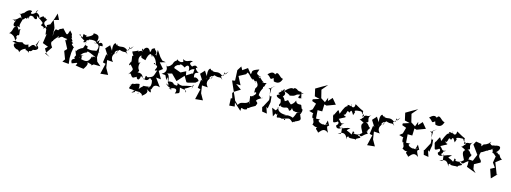

<svg xmlns="http://www.w3.org/2000/svg" viewBox="-14 -1687 7779 2924"><g transform="rotate(15 3875.5 -225.0)"><path d="M292 -72C246 -98 308 -39 246 -91C235 -111 151 -56 124 -100C162 -179 97 -115 137 -184C188 -174 131 -261 165 -280C131 -271 128 -284 146 -247C72 -347 98 -309 144 -307C95 -339 186 -461 131 -443C168 -404 183 -498 201 -458C243 -486 190 -525 240 -465C222 -541 277 -520 297 -516C312 -484 387 -465 343 -545C449 -479 455 -465 459 -458C429 -398 444 -429 492 -401L487 -379L552 -430L537 -416C525 -434 507 -367 556 -391C466 -456 464 -472 514 -526C464 -536 482 -570 467 -542C443 -570 445 -569 389 -520C379 -614 269 -565 343 -636C313 -537 211 -531 258 -589C233 -615 182 -591 139 -524C144 -565 114 -479 67 -515C91 -491 89 -534 134 -436C94 -495 86 -384 -6 -397C98 -375 -22 -374 59 -391C32 -368 18 -280 80 -305C27 -270 65 -239 2 -173C16 -195 90 -159 95 -138C116 -125 114 -88 135 -93C64 -58 68 -79 168 -54C103 -69 99 -3 175 28C197 25 218 40 227 63C239 5 324 -25 317 -9C289 32 319 -26 371 34C354 -29 388 37 423 -31C422 -17 546 -52 463 -111L481 -200L443 -107C439 -163 460 -78 463 -76C391 -139 382 -70 339 -40C358 -53 331 -56 337 -88Z M978 -254C946 -286 1032 -270 952 -301C1006 -301 897 -382 953 -350C909 -433 969 -376 893 -459C862 -358 867 -376 787 -460C759 -467 792 -468 769 -452C690 -431 752 -403 677 -420C645 -365 666 -361 655 -304L652 -433L634 -484L608 -548L687 -570L643 -659L615 -567L577 -473L618 -493L529 -447L546 -299L561 -312L540 -166L630 -132L593 -95L635 -24L694 12L615 -21L694 -137C614 -243 709 -238 684 -239C662 -241 732 -296 742 -332C774 -266 698 -321 753 -302C810 -361 805 -319 870 -324C896 -320 824 -282 901 -325C877 -343 899 -288 856 -301L922 -174L885 -135L931 -14L901 30L1003 39L993 -48L996 -137L1009 -218H1020Z M1083 -401 1178 -341 1163 -384C1147 -345 1114 -371 1143 -333C1206 -432 1195 -354 1206 -400C1339 -430 1352 -352 1287 -372C1365 -389 1406 -341 1348 -241L1414 -253C1326 -282 1316 -230 1211 -261C1226 -332 1181 -266 1160 -330C1187 -323 1152 -257 1151 -251C1105 -236 1043 -183 1076 -171C1033 -212 1057 -167 1071 -128C1092 -112 1035 -82 1075 -62C1021 -43 1024 -18 1043 18C1082 13 1160 -48 1110 34C1130 40 1221 51 1240 53C1239 51 1307 -32 1270 -60C1270 -60 1390 -35 1336 -23L1372 -52L1479 -51L1414 -107L1393 -169L1397 -262L1386 -351C1458 -348 1442 -381 1429 -345C1436 -351 1426 -435 1361 -380C1358 -467 1410 -467 1326 -392C1363 -497 1315 -511 1248 -510C1255 -501 1258 -468 1150 -427C1164 -468 1163 -432 1105 -462C1090 -382 1143 -398 1043 -431L1059 -443ZM1133 -136C1165 -150 1145 -172 1223 -201C1243 -229 1213 -224 1226 -220C1278 -216 1378 -155 1383 -164L1327 -165C1315 -133 1334 -123 1315 -162C1287 -41 1219 -72 1168 -79C1164 -120 1184 -127 1118 -141C1173 -57 1075 -104 1191 -146Z M1856 -425C1784 -497 1875 -402 1812 -392C1726 -460 1707 -392 1631 -432C1663 -455 1647 -393 1614 -450C1567 -441 1584 -317 1593 -317L1535 -405L1541 -401L1479 -334L1543 -234L1518 -253L1500 -118L1545 -108L1506 58L1626 46L1571 -51L1553 -170L1647 -164C1570 -246 1651 -300 1641 -311C1570 -252 1566 -298 1633 -282C1613 -335 1721 -399 1653 -292C1665 -377 1771 -406 1691 -371C1786 -333 1781 -385 1831 -330L1797 -378L1892 -479L1887 -472Z M2011 -240C2067 -226 1965 -302 2039 -374C2042 -329 2052 -338 2116 -318C2138 -426 2165 -441 2196 -423C2122 -456 2249 -379 2189 -402C2178 -434 2261 -412 2289 -294C2275 -283 2330 -267 2250 -305C2288 -332 2251 -297 2297 -285C2356 -268 2239 -174 2331 -214C2294 -108 2309 -104 2214 -75C2166 -113 2192 -74 2172 -29C2132 -37 2151 -118 2049 -109C2078 -151 2053 -101 2065 -143C2026 -177 2038 -252 2056 -271ZM1923 -245C1899 -247 1876 -140 1916 -197C1982 -119 1985 -152 1918 -41C1964 -99 1953 -23 2002 -12C2094 -53 2083 -73 2060 -46C2040 -23 2105 42 2114 -68C2173 -31 2222 2 2254 -76C2286 -45 2294 -42 2259 -72L2293 -45C2325 71 2234 96 2284 45C2272 96 2227 61 2300 52C2214 72 2157 65 2189 71C2087 158 2153 162 2125 55C2065 52 1994 115 2043 58L1975 120L2010 93C1947 214 2023 130 2093 188C2017 228 2031 214 2079 173C2175 179 2199 155 2120 212C2171 142 2218 216 2200 223C2220 203 2309 152 2248 101C2343 158 2328 144 2299 66C2318 131 2328 42 2339 35C2327 63 2342 -12 2436 24L2342 -105L2420 -98L2354 -214L2410 -258L2336 -343L2425 -369L2368 -378L2325 -422L2259 -519L2258 -432C2303 -381 2229 -465 2237 -438C2281 -485 2197 -510 2214 -531C2133 -510 2184 -480 2150 -457C2124 -529 2058 -532 2033 -426C2003 -524 2063 -450 2030 -442C1954 -424 1979 -380 1979 -432C1941 -421 1996 -436 1889 -394C1929 -300 1943 -365 1909 -329C1896 -342 1936 -210 1902 -231Z M2943 -187 2975 -215C2995 -231 2926 -282 2898 -253C2878 -342 2919 -328 2952 -344C2929 -342 2845 -423 2925 -406C2912 -388 2895 -477 2828 -409C2752 -447 2799 -473 2821 -485C2764 -507 2736 -435 2666 -484C2670 -460 2707 -441 2644 -430C2563 -440 2599 -478 2575 -440C2605 -431 2538 -448 2529 -350C2529 -420 2545 -345 2474 -317C2414 -316 2504 -251 2437 -347C2488 -263 2469 -214 2407 -183C2502 -177 2453 -187 2506 -106C2499 -195 2524 -136 2537 -70C2537 -70 2551 -78 2552 -31C2499 -95 2502 -27 2610 -2C2607 43 2647 6 2569 9C2669 -42 2713 -18 2679 56C2749 27 2755 53 2732 -51C2763 -39 2851 -48 2839 -1C2785 -82 2798 -33 2884 -103C2866 -98 2904 -97 2929 -154L2909 -79L2914 -139C2959 -119 2846 -118 2743 -81C2802 -102 2739 -68 2679 -111C2699 -62 2669 -62 2645 -74C2617 -59 2639 -121 2535 -96C2539 -102 2527 -216 2483 -207L2562 -227L2656 -133L2755 -243L2806 -156L2830 -155L2987 -198ZM2532 -262C2528 -256 2525 -292 2616 -284C2523 -323 2598 -365 2618 -379C2654 -358 2614 -436 2723 -365C2749 -425 2800 -423 2795 -327C2844 -388 2866 -372 2874 -379C2874 -269 2856 -322 2845 -300L2772 -254L2761 -317L2681 -276L2570 -316L2539 -289Z M3351 -425C3279 -497 3370 -402 3307 -392C3221 -460 3202 -392 3126 -432C3158 -455 3142 -393 3109 -450C3062 -441 3079 -317 3088 -317L3030 -405L3036 -401L2974 -334L3038 -234L3013 -253L2995 -118L3040 -108L3001 58L3121 46L3066 -51L3048 -170L3142 -164C3065 -246 3146 -300 3136 -311C3065 -252 3061 -298 3128 -282C3108 -335 3216 -399 3148 -292C3160 -377 3266 -406 3186 -371C3281 -333 3276 -385 3326 -330L3292 -378L3387 -479L3382 -472Z M3806 -20C3837 -16 3794 -17 3919 -81C3928 -109 3870 -68 3911 -79C3937 -117 3945 -127 3902 -157C3925 -207 3996 -210 3990 -243C3992 -179 3927 -257 3921 -248C3925 -356 3972 -357 3951 -388C3988 -397 3964 -450 3999 -462C3908 -438 3909 -440 3947 -458C3891 -479 3861 -553 3863 -497C3828 -565 3822 -515 3888 -524C3770 -558 3820 -573 3829 -631C3688 -583 3746 -570 3721 -527L3657 -607L3580 -553L3552 -604L3508 -534L3510 -498L3516 -370L3471 -362L3541 -203L3522 -178L3544 -100L3523 -94L3528 19L3613 12L3600 -49L3713 54C3713 -47 3722 44 3801 5ZM3596 -76C3578 -118 3561 -161 3541 -201L3637 -261L3545 -326L3615 -324L3548 -453L3653 -509L3668 -540C3709 -523 3702 -503 3776 -446C3745 -491 3799 -458 3831 -415C3782 -435 3859 -467 3824 -456C3910 -374 3833 -341 3856 -349C3841 -346 3842 -326 3844 -269C3874 -303 3911 -260 3815 -201C3849 -212 3900 -195 3799 -206C3810 -122 3808 -95 3829 -94C3765 -103 3823 -46 3808 -124C3766 -50 3681 -104 3651 -23C3633 -41 3614 -58 3596 -76Z M4089 -512C4143 -499 4191 -503 4214 -587C4162 -579 4116 -700 4082 -620C4034 -665 3989 -611 3967 -592C4039 -558 4014 -509 4072 -562ZM4131 -451 4063 -395H4035L4067 -377L4092 -249L4093 -219L4028 -97L4018 -93L4036 -23L4113 -11L4080 -109L4105 -90L4123 -194L4114 -285L4081 -274V-409L4072 -410Z M4241 -49C4270 -9 4273 -74 4272 -57C4261 55 4291 -23 4348 5C4449 -25 4390 45 4385 -5C4459 -23 4460 -45 4522 18C4543 -16 4585 23 4549 -3C4652 -45 4647 -54 4599 -134C4606 -101 4648 -94 4604 -123C4653 -228 4599 -223 4604 -220C4601 -266 4611 -195 4589 -264C4586 -297 4515 -242 4493 -319C4465 -233 4380 -234 4451 -226C4328 -309 4411 -307 4324 -262C4349 -242 4301 -303 4301 -313C4241 -323 4354 -353 4277 -412C4363 -389 4418 -347 4372 -366C4498 -382 4436 -411 4534 -422C4489 -361 4517 -349 4582 -384L4558 -375L4543 -445C4620 -437 4532 -469 4538 -442C4551 -493 4511 -441 4459 -489C4399 -518 4397 -457 4405 -430C4437 -516 4348 -499 4271 -398C4317 -475 4241 -422 4229 -377C4295 -369 4187 -408 4268 -422C4196 -344 4184 -370 4230 -342C4161 -331 4180 -291 4261 -274C4291 -185 4244 -223 4263 -166C4341 -219 4299 -237 4288 -173C4365 -142 4386 -222 4428 -141C4475 -150 4462 -242 4447 -227C4478 -127 4555 -135 4470 -202C4506 -135 4523 -140 4618 -171C4515 -138 4573 -155 4508 -46C4543 -48 4440 -82 4403 -61C4357 -29 4353 -19 4402 -66C4331 -63 4258 -85 4259 -150C4221 -138 4287 -158 4230 -94L4168 -119L4213 6Z M5038 -150 5016 -70C5088 -132 5036 -53 4992 -77C4971 -59 4856 -107 4924 -131C4883 -140 4846 -120 4855 -145L4846 -262H4919L4923 -374L4959 -364L5093 -414L5020 -501L4962 -437L4953 -487L4923 -408L4853 -452L4822 -578L4903 -673C4844 -639 4782 -606 4725 -570L4751 -454L4831 -435L4732 -403L4731 -375L4798 -351L4771 -255L4725 -218L4796 -198C4785 -185 4793 -98 4821 -129C4803 -97 4856 -79 4823 -25C4810 -68 4883 52 4945 -50C4856 31 4905 13 4942 67C5000 -2 5026 -14 5089 31C5061 -25 5030 -69 5078 -78Z M5406 -381C5380 -398 5398 -414 5505 -416C5464 -418 5545 -394 5558 -345C5512 -303 5542 -311 5501 -291C5571 -271 5623 -211 5587 -266C5540 -233 5533 -215 5592 -109C5599 -94 5550 -78 5556 -63C5469 -51 5440 -61 5480 -69C5432 -120 5457 -71 5440 -37C5356 -97 5321 -53 5400 -127C5279 -107 5293 -74 5230 -101C5292 -157 5208 -120 5296 -171C5223 -145 5238 -183 5191 -217C5278 -267 5287 -261 5287 -278C5204 -285 5292 -349 5245 -280C5308 -325 5262 -400 5324 -351C5342 -393 5343 -408 5388 -328ZM5406 11C5435 37 5505 6 5520 23C5545 13 5484 23 5582 -23C5583 -64 5534 -16 5540 -75C5609 -17 5585 -66 5678 -114C5636 -171 5598 -115 5663 -143C5651 -191 5705 -177 5675 -222C5669 -197 5654 -269 5605 -272C5688 -291 5580 -324 5658 -401C5590 -343 5604 -406 5530 -340C5537 -410 5505 -430 5514 -379C5528 -394 5515 -448 5524 -427C5456 -452 5385 -505 5381 -497C5389 -422 5322 -432 5317 -483C5337 -493 5298 -438 5336 -435C5307 -473 5231 -460 5278 -444C5239 -424 5232 -416 5184 -295C5140 -371 5160 -356 5104 -255C5100 -294 5102 -252 5096 -238C5126 -155 5103 -124 5173 -164C5194 -196 5229 -144 5180 -113C5186 -48 5269 -74 5276 -112C5278 7 5309 -11 5233 2C5354 -70 5364 23 5394 51C5363 -16 5416 36 5420 -34Z M6062 -425C5990 -497 6081 -402 6018 -392C5932 -460 5913 -392 5837 -432C5869 -455 5853 -393 5820 -450C5773 -441 5790 -317 5799 -317L5741 -405L5747 -401L5685 -334L5749 -234L5724 -253L5706 -118L5751 -108L5712 58L5832 46L5777 -51L5759 -170L5853 -164C5776 -246 5857 -300 5847 -311C5776 -252 5772 -298 5839 -282C5819 -335 5927 -399 5859 -292C5871 -377 5977 -406 5897 -371C5992 -333 5987 -385 6037 -330L6003 -378L6098 -479L6093 -472Z M6458 -150 6436 -70C6508 -132 6456 -53 6412 -77C6391 -59 6276 -107 6344 -131C6303 -140 6266 -120 6275 -145L6266 -262H6339L6343 -374L6379 -364L6513 -414L6440 -501L6382 -437L6373 -487L6343 -408L6273 -452L6242 -578L6323 -673C6264 -639 6202 -606 6145 -570L6171 -454L6251 -435L6152 -403L6151 -375L6218 -351L6191 -255L6145 -218L6216 -198C6205 -185 6213 -98 6241 -129C6223 -97 6276 -79 6243 -25C6230 -68 6303 52 6365 -50C6276 31 6325 13 6362 67C6420 -2 6446 -14 6509 31C6481 -25 6450 -69 6498 -78Z M6637 -512C6691 -499 6739 -503 6762 -587C6710 -579 6664 -700 6630 -620C6582 -665 6537 -611 6515 -592C6587 -558 6562 -509 6620 -562ZM6679 -451 6611 -395H6583L6615 -377L6640 -249L6641 -219L6576 -97L6566 -93L6584 -23L6661 -11L6628 -109L6653 -90L6671 -194L6662 -285L6629 -274V-409L6620 -410Z M7008 -381C6982 -398 7000 -414 7107 -416C7066 -418 7147 -394 7160 -345C7114 -303 7144 -311 7103 -291C7173 -271 7225 -211 7189 -266C7142 -233 7135 -215 7194 -109C7201 -94 7152 -78 7158 -63C7071 -51 7042 -61 7082 -69C7034 -120 7059 -71 7042 -37C6958 -97 6923 -53 7002 -127C6881 -107 6895 -74 6832 -101C6894 -157 6810 -120 6898 -171C6825 -145 6840 -183 6793 -217C6880 -267 6889 -261 6889 -278C6806 -285 6894 -349 6847 -280C6910 -325 6864 -400 6926 -351C6944 -393 6945 -408 6990 -328ZM7008 11C7037 37 7107 6 7122 23C7147 13 7086 23 7184 -23C7185 -64 7136 -16 7142 -75C7211 -17 7187 -66 7280 -114C7238 -171 7200 -115 7265 -143C7253 -191 7307 -177 7277 -222C7271 -197 7256 -269 7207 -272C7290 -291 7182 -324 7260 -401C7192 -343 7206 -406 7132 -340C7139 -410 7107 -430 7116 -379C7130 -394 7117 -448 7126 -427C7058 -452 6987 -505 6983 -497C6991 -422 6924 -432 6919 -483C6939 -493 6900 -438 6938 -435C6909 -473 6833 -460 6880 -444C6841 -424 6834 -416 6786 -295C6742 -371 6762 -356 6706 -255C6702 -294 6704 -252 6698 -238C6728 -155 6705 -124 6775 -164C6796 -196 6831 -144 6782 -113C6788 -48 6871 -74 6878 -112C6880 7 6911 -11 6835 2C6956 -70 6966 23 6996 51C6965 -16 7018 36 7022 -34Z M7722 -283C7678 -366 7695 -298 7663 -341C7732 -358 7671 -335 7638 -348C7703 -402 7703 -484 7580 -433C7622 -493 7564 -388 7520 -452C7529 -445 7478 -468 7529 -480C7473 -417 7436 -417 7425 -413C7385 -360 7363 -327 7413 -329L7387 -411L7302 -425L7273 -371L7372 -234L7329 -129L7265 -132L7270 -63L7266 -17L7419 41L7371 -8L7359 -83L7451 -134C7459 -196 7362 -180 7423 -303C7380 -244 7420 -278 7403 -284C7453 -293 7484 -337 7502 -333C7551 -379 7514 -321 7605 -413C7540 -347 7587 -405 7586 -322C7617 -324 7619 -301 7649 -284L7632 -182L7681 -114L7616 -79L7663 59L7756 -36L7735 -19L7666 -196L7738 -252L7754 -258Z"/></g></svg>

Font: Charger Distortion
Style: 2
Weight: 400
Designer: Jasper
Foundry: Cannot Into Space Fonts
Version: Version 0.98